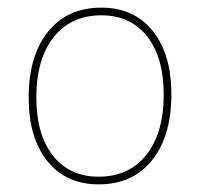

<svg xmlns="http://www.w3.org/2000/svg" viewBox="-20 -477 523 502"><path d="M245 -457Q330 -457 379 -396.5Q428 -336 428 -230Q428 -121 377.5 -58Q327 5 238 5Q153 5 104 -55.5Q55 -116 55 -222Q55 -331 105.5 -394Q156 -457 245 -457ZM245 -437Q166 -437 120.5 -380Q75 -323 75 -222Q75 -125 118.5 -70Q162 -15 238 -15Q317 -15 362.5 -72Q408 -129 408 -230Q408 -327 364.5 -382Q321 -437 245 -437Z"/></svg>

Font: Alegreya Sans SC Thin
Style: Regular
Weight: 100
Designer: Juan Pablo del Peral
Foundry: Huerta Tipografica
Version: Version 2.007